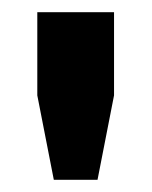

<svg xmlns="http://www.w3.org/2000/svg" viewBox="-20 -820 248 314"><path d="M68 -526 41 -664V-800H166.5V-664L139.5 -526Z"/></svg>

Font: Big Shoulders Thin ExtraBold
Style: Regular
Weight: 800
Version: Version 2.002